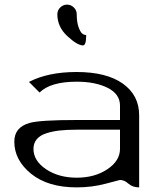

<svg xmlns="http://www.w3.org/2000/svg" viewBox="-20 -812 706 832"><path d="M228.5 -750Q228.5 -767.6 241.2 -779.8Q253.9 -792 270.5 -792Q287.1 -792 299.8 -779.8Q312.5 -767.6 312.5 -750Q312.5 -716.8 320.3 -694.8Q328.1 -672.9 336.4 -666.5Q344.7 -660.2 353.5 -660.2Q353.5 -615.2 339.8 -615.2Q315.4 -615.2 272 -655.3Q228.5 -695.3 228.5 -750ZM583 0Q554.7 0 536.6 -16.1Q518.6 -32.2 500 -32.2Q498 -32.2 438.5 -16.1Q378.9 0 312.5 0Q187.5 0 114.7 -59.1Q42 -118.2 42 -198.2Q42 -260.7 108.4 -279.3Q154.3 -292 312.5 -292H500V-354.5Q500 -404.3 446.8 -431.2Q393.6 -458 312.5 -458Q199.2 -458 151.4 -411.1L105.5 -457Q188.5 -500 311.5 -500Q441.4 -500 512.2 -449.7Q583 -399.4 583 -312.5ZM500 -250H312.5Q270.5 -250 239.3 -246.6Q208 -243.2 180.7 -234.4Q153.3 -225.6 139.2 -208.5Q125 -191.4 125 -167Q125 -115.2 179.7 -78.6Q234.4 -42 312.5 -42Q390.6 -42 445.3 -78.6Q500 -115.2 500 -167Z"/></svg>

Font: okolaks
Style: Regular
Weight: 500
Version: Version 000.6.0